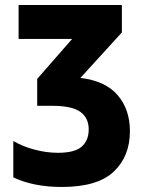

<svg xmlns="http://www.w3.org/2000/svg" viewBox="-20 -734 570 764"><path d="M226 10Q114 10 33 -28V-173Q68 -152 116 -139Q164 -126 211 -126Q277 -126 305 -150.5Q333 -175 333 -219Q333 -265 299.5 -289Q266 -313 187 -313H128V-420L267 -579H54V-714H465V-605L300 -424Q400 -412 448.5 -355Q497 -298 497 -212Q497 -112 432.5 -51Q368 10 226 10Z"/></svg>

Font: Noto Sans Mono Condensed Black
Style: Regular
Weight: 900
Width: 3
Designer: Monotype Design Team
Foundry: Monotype Imaging Inc.
Version: Version 2.014